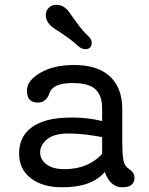

<svg xmlns="http://www.w3.org/2000/svg" viewBox="-20 -778 623 805"><path d="M408.2 -203.1Q329.1 -218.3 267.8 -218.3Q206.5 -218.3 177.5 -194.1Q148.4 -169.9 148.4 -139.2Q148.4 -108.4 175.3 -88.6Q202.1 -68.8 250.5 -68.8Q349.6 -68.8 408.2 -132.8ZM419.4 -57.1Q365.7 7.3 241.2 7.3Q158.2 7.3 109.1 -30.8Q60.1 -68.8 60.1 -133.8Q60.1 -241.7 179.7 -274.4Q220.2 -285.2 284.4 -285.2Q348.6 -285.2 408.2 -270.5V-324.2Q408.2 -404.8 343.8 -422.9Q320.8 -429.7 282.2 -429.7Q199.7 -429.7 187 -385.7Q179.2 -362.3 159.2 -352.1Q150.4 -347.7 139.2 -347.7Q92.8 -347.7 92.8 -397.5Q92.8 -439.9 148.7 -472.7Q204.6 -505.4 290.5 -505.4Q436 -505.4 478.5 -402.3Q492.7 -367.2 492.7 -319.3V-192.9Q492.7 -126.5 498 -103.8Q503.4 -81.1 518.1 -71.8Q543.9 -55.2 543.9 -33.2Q543.9 7.3 492.9 7.3Q441.9 7.3 419.4 -57.1ZM308.1 -584.5 284.7 -605Q265.6 -620.1 246.6 -632.8L209.5 -657.2Q171.9 -682.1 171.9 -714.8Q171.9 -733.4 184.6 -745.6Q197.3 -757.8 216.8 -757.8Q249.5 -757.8 272.5 -723.6Q323.7 -650.4 344.2 -632.3Q364.7 -614.3 364.7 -600.6Q364.7 -586.9 358.2 -579.3Q351.6 -571.8 337.4 -571.8Q323.2 -571.8 308.1 -584.5Z"/></svg>

Font: Oldenburg
Style: Regular
Weight: 400
Designer: Nicole Fally
Foundry: Nicole Fally
Version: Version 1.001